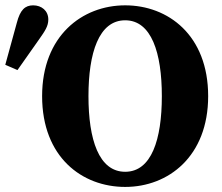

<svg xmlns="http://www.w3.org/2000/svg" viewBox="-51 -696 849 734"><path d="M427.5 18.6C592.6 18.6 744.8 -98 744.8 -328.5C744.8 -561.6 591.6 -675.6 427.5 -675.6C263.4 -675.6 110 -559.1 110 -328.5C110 -95.5 262.4 18.6 427.5 18.6ZM427.5 -39.3C326.9 -39.3 287.2 -162.6 287.2 -328.5C287.2 -493.7 326.9 -618.4 427.5 -618.4C528.1 -618.4 567.7 -493.7 567.7 -328.5C567.7 -162.6 528.1 -39.3 427.5 -39.3ZM-30.8 -448.3 15.8 -428.1 98.3 -545.3C120.8 -577.3 133.7 -595.9 133.7 -621.3C133.7 -654.8 108.3 -675.6 75.7 -675.6C44.9 -675.6 26.1 -658.4 13.2 -608.5L-30.8 -448.3Z"/></svg>

Font: Source Serif Variable
Style: Regular
Weight: 389
Designer: Frank Grießhammer
Foundry: Adobe Systems Incorporated
Version: Version 3.001;hotconv 1.0.111;makeotfexe 2.5.65597